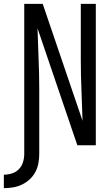

<svg xmlns="http://www.w3.org/2000/svg" viewBox="-62 -755 582 998"><path d="M-42 223V153Q-21 153 0 146.5Q21 140 36 124.5Q51 109 57.5 88Q64 67 64 46V-735H160L367 -127Q365 -206 361.5 -284.5Q358 -363 358 -441V-735H436V0H340L133 -608Q135 -529 138.5 -450.5Q142 -372 142 -294V46Q142 70 137.5 94Q133 118 121.5 139.5Q110 161 92 177.5Q74 194 52 204.5Q30 215 6 219Q-18 223 -42 223Z"/></svg>

Font: Iosevka MaddieWtf
Style: Regular
Weight: 400
Monospace: yes
Designer: Belleve Invis
Foundry: Belleve Invis
Version: Version 31.3.0; ttfautohint (v1.8.3)